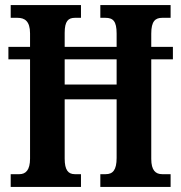

<svg xmlns="http://www.w3.org/2000/svg" viewBox="-20 -734 711 754"><path d="M22 0H298V-50H274C248 -50 234 -66 234 -111V-344H438V-114C438 -66 423 -50 395 -50H374V0H650V-50H617C591 -50 574 -65 574 -110V-501H659V-550H574V-602C574 -651 590 -664 617 -664H650V-714H374V-664H394C424 -664 438 -651 438 -602V-550H234V-605C234 -651 248 -664 274 -664H298V-714H22V-664H49C77 -664 98 -651 98 -603V-550H13V-501H98V-111C98 -66 81 -50 56 -50H22ZM234 -402V-501H438V-402Z"/></svg>

Font: Noto Serif Myanmar ExtraCondensed
Style: Bold
Weight: 700
Width: 2
Designer: Ben Mitchell and the Monotype Design Team
Foundry: Monotype Imaging Inc.
Version: Version 2.106